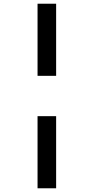

<svg xmlns="http://www.w3.org/2000/svg" viewBox="-20 -782 504 1033"><path d="M282 -374V-762H182V-374ZM282 231V-157H182V231Z"/></svg>

Font: Noto Sans UI SemiCondensed
Style: Bold Italic
Weight: 700
Width: 4
Designer: Monotype Design Team
Foundry: Monotype Imaging Inc.
Version: 1.001